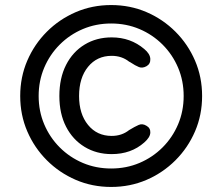

<svg xmlns="http://www.w3.org/2000/svg" viewBox="-20 -730 880 760"><path d="M420 10Q345 10 280 -18Q215 -46 165.5 -95.5Q116 -145 88 -210Q60 -275 60 -350Q60 -425 88 -490Q116 -555 165.5 -604.5Q215 -654 280 -682Q345 -710 420 -710Q495 -710 560 -682Q625 -654 674.5 -604.5Q724 -555 752 -490Q780 -425 780 -350Q780 -275 752 -210Q724 -145 674.5 -95.5Q625 -46 560 -18Q495 10 420 10ZM420 -63Q480 -63 532 -85Q584 -107 623.5 -146.5Q663 -186 685 -238Q707 -290 707 -350Q707 -410 685 -462Q663 -514 623.5 -553.5Q584 -593 532 -615Q480 -637 420 -637Q360 -637 308 -615Q256 -593 216.5 -553.5Q177 -514 155 -462Q133 -410 133 -350Q133 -290 155 -238Q177 -186 216.5 -146.5Q256 -107 308 -85Q360 -63 420 -63ZM422 -120Q362 -120 315 -148.5Q268 -177 241.5 -228.5Q215 -280 215 -350Q215 -421 241.5 -473Q268 -525 315 -553.5Q362 -582 422 -582Q497 -582 551 -536Q574 -517 575 -497Q576 -477 560 -468Q544 -459 530 -464.5Q516 -470 495 -484Q492 -485 491 -486Q462 -509 422 -509Q364 -509 328.5 -465.5Q293 -422 293 -350Q293 -279 328.5 -235.5Q364 -192 422 -192Q462 -192 491 -215Q514 -229 529 -235.5Q544 -242 560 -232Q576 -223 575 -204.5Q574 -186 551 -166Q499 -120 422 -120Z"/></svg>

Font: Zen Maru Gothic
Style: Bold
Weight: 700
Designer: Yoshimichi Ohira
Foundry: Positype
Version: Version 1.001